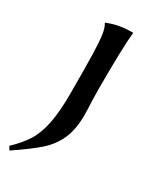

<svg xmlns="http://www.w3.org/2000/svg" viewBox="-179 -469 584 710"><g transform="rotate(30 112.5 -114.0)"><path d="M-18 174Q18 140 39 107Q60 74 70.5 23.5Q81 -27 81 -106Q81 -221 79.5 -274.5Q78 -328 74 -355Q70 -382 60 -397Q87 -408 112.5 -412.5Q138 -417 170 -417Q163 -357 163 -172L164 -120Q166 -88 166 -63Q166 -2 147.5 39.5Q129 81 93.5 112.5Q58 144 -9 189Z"/></g></svg>

Font: Mirza
Style: Regular
Weight: 400
Designer: Arabic design by Kourosh Beigpour, Latin design by Eduardo Tunni, engineering by Lasse Fister
Version: Version 1.0010g